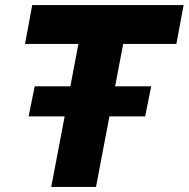

<svg xmlns="http://www.w3.org/2000/svg" viewBox="-20 -740 747 760"><path d="M93.3 -279.2 117.4 -398.4H578.6L554.5 -279.2ZM107.6 -720H706.8L678.2 -566H467.6L360 0H182.8L290.4 -566H79Z"/></svg>

Font: Kufam
Style: Italic
Weight: 400
Italic angle: -11°
Designer: Artur Schmal
Foundry: Original Type
Version: Version 1.301; ttfautohint (v1.8.3)